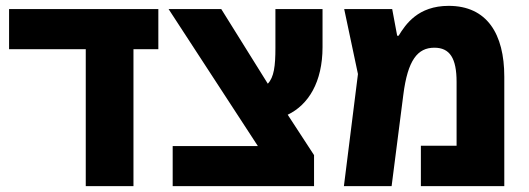

<svg xmlns="http://www.w3.org/2000/svg" viewBox="-20 -636 1807 656"><path d="M521 -468V-605H11V-468H273V0H436V-468Z M1053 -106 963 -244C1034 -278 1082 -356 1082 -475V-605H921V-472C921 -410 916 -372 895 -350L736 -605H556L861 -137H570V0H1053Z M1513 -616C1408 -616 1366 -553 1342 -514H1337L1320 -605H1156L1203 -383L1155 0H1318L1358 -312C1373 -431 1407 -473 1464 -473C1517 -473 1540 -437 1540 -356V-138H1418V0H1703V-374C1703 -520 1644 -616 1513 -616Z"/></svg>

Font: Noto Sans Hebrew SemiCondensed Extra
Style: Regular
Weight: 800
Width: 4
Designer: Monotype Design Team
Foundry: Monotype Imaging Inc.
Version: Version 1.902